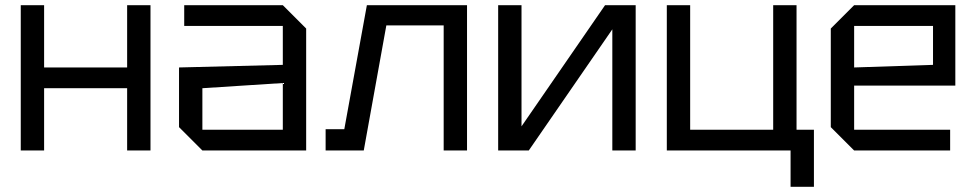

<svg xmlns="http://www.w3.org/2000/svg" viewBox="-20 -580 3757 740"><path d="M60 0V-560H150V-320H470V-560H560V0H470V-240H150V0Z M670 -90V-320L1070 -330V-480H690V-560H1070L1160 -470V0H760ZM760 -240V-80H1070V-260Z M1780 -560V0H1690V-482H1469L1382 0H1235V-82H1307L1394 -560Z M2430 0H2340V-467L2018 0H1900V-560H1990V-93L2312 -560H2430Z M3050 -560V-80H3117V140H3027V0H2550V-560H2640V-80H2960V-560Z M3182 -90V-470L3272 -560H3662V-250H3272V-80H3642V0H3272ZM3272 -320 3576 -330V-480H3272Z"/></svg>

Font: Tektur
Style: Regular
Weight: 400
Designer: Adam Jagosz
Foundry: Adam Jagosz
Version: Version 1.005;gftools[0.9.30]